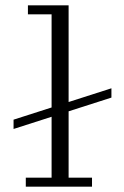

<svg xmlns="http://www.w3.org/2000/svg" viewBox="-20 -702 466 722"><path d="M77 0V-34H174V-648H85V-682H238V-34H326V0ZM31 -217V-252L399 -370V-335Z"/></svg>

Font: Montagu Slab 144pt Light
Style: Regular
Weight: 300
Designer: Florian Karsten
Foundry: Florian Karsten
Version: Version 1.000